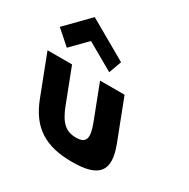

<svg xmlns="http://www.w3.org/2000/svg" viewBox="-341 -1013 1184 1200"><g transform="rotate(30 251.0 -412.5)"><path d="M-154.2 -678 -51.1 -587 58.7 -699 254.9 -587 287.8 -678 4.4 -840ZM-147.6 -513H29.4L123.4 -269C162.3 -168 204.3 -129 278.3 -129C352.3 -129 364.3 -168 325.4 -269L231.4 -513H408.4L518.9 -226C585.2 -54 525.8 15 333.8 15C141.8 15 29.2 -54 -37.1 -226Z"/></g></svg>

Font: Hussar
Style: BdOpOblFour
Weight: 700
Foundry: Cannot Into Space Fonts
Version: Version 2.00